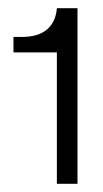

<svg xmlns="http://www.w3.org/2000/svg" viewBox="-20 -779 254 473"><path d="M120.1 -326.2V-649.9H13.2V-688H33.2Q74.7 -688 96.2 -706.8Q117.7 -725.6 120.1 -758.8H170.9V-326.2Z"/></svg>

Font: Lumene Sans Expanded Light
Style: Regular
Weight: 300
Width: 7
Designer: Deni Anggara
Version: Version 1.003;Glyphs 3.1.2 (3151)